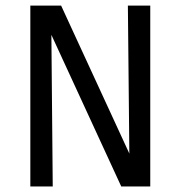

<svg xmlns="http://www.w3.org/2000/svg" viewBox="-20 -675 654 695"><path d="M170.9 0H89.8V-654.8H201.2L448.2 -119.1L442.9 -654.8H523.9V0H418.9L166 -548.8Z"/></svg>

Font: IntelOne Mono
Style: Regular
Weight: 400
Designer: Fred Shallcrass
Foundry: Frere-Jones Type LLC
Version: Version 1.200;hotconv 1.1.0;makeotfexe 2.6.0;FJTRelease1.2